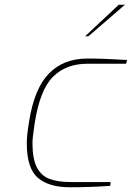

<svg xmlns="http://www.w3.org/2000/svg" viewBox="-20 -784 556 810"><path d="M93 -180Q93 -213 103 -273Q125 -411 186.5 -474Q248 -537 349 -537Q418 -537 516 -531L512 -515H347Q259 -515 203.5 -460Q148 -405 126 -262Q117 -204 117 -180Q117 -115 135 -79Q153 -43 188 -29.5Q223 -16 279 -16H447L445 0Q363 6 275 6Q186 6 139.5 -34Q93 -74 93 -180ZM481 -764H507L353 -631H339Z"/></svg>

Font: Exo Thin
Style: Italic
Weight: 250
Italic angle: -9°
Designer: Natanael Gama
Foundry: Natanael Gama
Version: Version 1.500; ttfautohint (v1.6)